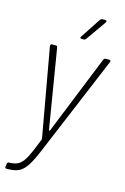

<svg xmlns="http://www.w3.org/2000/svg" viewBox="-134 -762 666 1022"><g transform="rotate(15 198.5 -250.5)"><path d="M3 190 5 175Q5 171 8 168Q11 165 16 165H19Q51 164 70 151.5Q89 139 106 107Q123 75 151 3Q152 1 152 -3L65 -491V-493Q65 -502 75 -502H95Q102 -502 104 -494L176 -57Q176 -55 178.5 -55Q181 -55 182 -57L358 -494Q363 -502 370 -502H389Q394 -502 396 -499Q398 -496 396 -491L167 56Q141 119 120.5 149Q100 179 76.5 189.5Q53 200 14 200H8Q6 200 4 197Q2 194 3 190ZM213 -583 286 -694Q293 -701 299 -701H314Q320 -701 321.5 -697.5Q323 -694 320 -689L242 -578Q237 -571 230 -571H218Q212 -571 210.5 -574.5Q209 -578 213 -583Z"/></g></svg>

Font: Barlow Semi Condensed ExLight
Style: Italic
Weight: 275
Width: 4
Italic angle: -7°
Designer: Jeremy Tribby
Foundry: Tribby Type
Version: Version 1.408